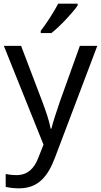

<svg xmlns="http://www.w3.org/2000/svg" viewBox="-20 -852 550 1046"><path d="M403 -822V-832H297C274 -787 231 -721 202 -684V-672H260C307 -708 378 -785 403 -822ZM1 -602 217 -64 189 7C167 65 131 102 70 102C47 102 25 99 11 96V166C28 170 52 174 84 174C188 174 241 109 279 8L510 -602H415L306 -298C287 -243 268 -184 260 -151H256C248 -195 231 -243 211 -297L95 -602Z"/></svg>

Font: Noto Sans Malayalam UI
Style: Regular
Weight: 400
Designer: Jelle Bosma - Monotype Design Team
Foundry: Monotype Imaging Inc.
Version: Version 2.104